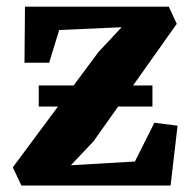

<svg xmlns="http://www.w3.org/2000/svg" viewBox="-20 -572 588 592"><path d="M355 -488 162.5 -479.5 131.5 -378.5H55.5L57 -551.5H500.5L525 -498.5L268.5 -136.5L198.5 -62.5L396 -74L456 -193.5L527.5 -184.5L506 0H46L19.5 -56L283.5 -411.5ZM99.5 -308.5H450V-243.5H99.5Z"/></svg>

Font: Merriweather 28pt ExtraBold
Style: Regular
Weight: 800
Version: Version 2.100